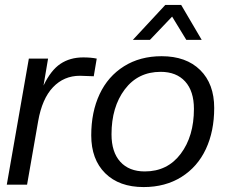

<svg xmlns="http://www.w3.org/2000/svg" viewBox="-20 -756 925 786"><path d="M90.8 0H7.8L98.1 -516.1H176.8L158.2 -405.8Q188 -468.3 227.3 -494.6Q266.6 -521 320.8 -521Q352.5 -521 376 -516.1L363.8 -443.8L307.1 -445.8Q241.7 -445.8 197 -398.9Q152.3 -352.1 136.2 -259.8Z M572.8 -54.2Q665.5 -54.2 719.7 -126.2Q773.9 -198.2 773.9 -310.1Q773.9 -382.8 738 -422.4Q702.1 -461.9 637.7 -461.9Q544.9 -461.9 490.7 -389.9Q436.5 -317.9 436.5 -206.1Q436.5 -133.3 472.4 -93.8Q508.3 -54.2 572.8 -54.2ZM567.9 9.8Q467.8 9.8 410.6 -46.9Q353.5 -103.5 353.5 -202.1Q353.5 -297.4 387.7 -370.4Q421.9 -443.4 487.5 -484.6Q553.2 -525.9 641.6 -525.9Q742.2 -525.9 799.6 -469.2Q856.9 -412.6 856.9 -314Q856.9 -218.8 822.8 -145.8Q788.6 -72.8 722.7 -31.5Q656.7 9.8 567.9 9.8ZM805.7 -592.8H742.7L684.6 -688L593.8 -592.8H523.9L656.7 -735.8H721.7Z"/></svg>

Font: Creato Display
Style: Italic
Weight: 400
Italic angle: -10°
Version: Version 1.000